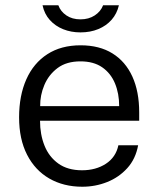

<svg xmlns="http://www.w3.org/2000/svg" viewBox="-20 -699 602 729"><path d="M132 -240.5Q132 -188.5 149 -146Q166 -103.5 201.5 -78Q237 -52.5 291.5 -52.5Q344 -52.5 382 -77.2Q420 -102 429.5 -147.5H504.5Q495 -95.5 463.2 -60.5Q431.5 -25.5 386.8 -7.8Q342 10 292.5 10Q221.5 10 167.2 -21.2Q113 -52.5 82.8 -111.5Q52.5 -170.5 52.5 -253.5Q52.5 -336 80 -397.8Q107.5 -459.5 159.8 -493.2Q212 -527 286 -527Q357.5 -527 407 -496.2Q456.5 -465.5 482.5 -408.5Q508.5 -351.5 508.5 -272.5V-240.5ZM132.5 -296H432.5Q432.5 -344 416.5 -382.5Q400.5 -421 368 -443.5Q335.5 -466 285.5 -466Q232.5 -466 198.8 -440.8Q165 -415.5 148.5 -376.5Q132 -337.5 132.5 -296ZM431.5 -679Q424 -647 403.8 -624Q383.5 -601 353.2 -588.5Q323 -576 285.5 -576Q250 -576 220 -588Q190 -600 169.2 -623Q148.5 -646 141.5 -679H201.5Q210 -655.5 232 -640.5Q254 -625.5 285.5 -625.5Q317 -625.5 339.8 -640.5Q362.5 -655.5 371.5 -679Z"/></svg>

Font: Public Sans Light
Style: Regular
Weight: 300
Designer: The Public Sans Project Authors: Dan O. Williams and USWDS (Libre Franklin designed by Pablo Impallari and Rodrigo Fuenz
Version: Version 1.007